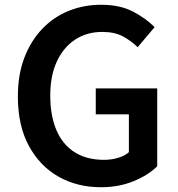

<svg xmlns="http://www.w3.org/2000/svg" viewBox="-20 -772 749 806"><path d="M404 14Q304 14 225.5 -30.5Q147 -75 101 -160Q55 -245 55 -367Q55 -458 82 -529Q109 -600 156.5 -650Q204 -700 267.5 -726Q331 -752 405 -752Q484 -752 539 -723Q594 -694 629 -658L558 -574Q530 -601 495.5 -619.5Q461 -638 409 -638Q344 -638 295 -605.5Q246 -573 218.5 -513.5Q191 -454 191 -371Q191 -287 216.5 -226.5Q242 -166 292.5 -133.5Q343 -101 417 -101Q448 -101 476 -109.5Q504 -118 521 -133V-292H382V-401H640V-74Q603 -37 541 -11.5Q479 14 404 14Z"/></svg>

Font: Noto Sans KR Thin SemiBold
Style: Regular
Weight: 600
Version: Version 2.004-H2;hotconv 1.0.118;makeotfexe 2.5.65603